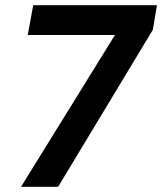

<svg xmlns="http://www.w3.org/2000/svg" viewBox="-20 -720 625 740"><path d="M61 0 423 -585H87L108 -700H585L569 -605L204 0Z"/></svg>

Font: DM Sans 18pt
Style: Bold Italic
Weight: 700
Italic angle: -10°
Designer: Colophon Foundry, Jonny Pinhorn
Foundry: Colophon Foundry
Version: Version 4.004;gftools[0.9.30]